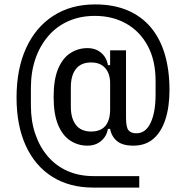

<svg xmlns="http://www.w3.org/2000/svg" viewBox="-20 -730 843 870"><path d="M611 68V120H403Q295 120 217 71Q139 22 97 -69.5Q55 -161 55 -288Q55 -417 98 -511.5Q141 -606 221 -658Q301 -710 411 -710Q494 -710 557 -683.5Q620 -657 662.5 -607Q705 -557 726.5 -485Q748 -413 748 -322Q748 -246 729.5 -189Q711 -132 675 -101Q639 -70 584 -70Q535 -70 510 -91Q485 -112 479 -146H469Q463 -112 438 -91Q413 -70 376 -70Q334 -70 299 -92.5Q264 -115 243.5 -163.5Q223 -212 223 -291Q223 -370 243.5 -418.5Q264 -467 299 -489.5Q334 -512 376 -512Q413 -512 438 -491Q463 -470 469 -435H479V-502H551V-196Q551 -153 562.5 -139.5Q574 -126 598 -126Q640 -126 662.5 -173.5Q685 -221 685 -303V-363Q685 -456 649.5 -522Q614 -588 552 -623Q490 -658 410 -658Q344 -658 290.5 -634.5Q237 -611 199 -567Q161 -523 140.5 -463.5Q120 -404 120 -332V-251Q120 -181 140 -122.5Q160 -64 197 -21Q234 22 286.5 45Q339 68 404 68ZM393 -134Q422 -134 441 -145.5Q460 -157 469.5 -179.5Q479 -202 479 -233V-355Q479 -381 469.5 -402Q460 -423 441 -435Q422 -447 393 -447Q347 -447 324 -417.5Q301 -388 301 -335V-246Q301 -194 324 -164Q347 -134 393 -134Z"/></svg>

Font: IBM Plex Sans Condensed
Style: Regular
Weight: 400
Width: 3
Designer: Mike Abbink, Paul van der Laan, Pieter van Rosmalen
Foundry: Bold Monday
Version: Version 3.201